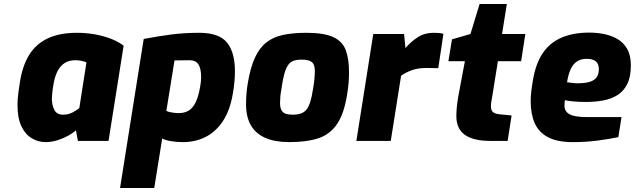

<svg xmlns="http://www.w3.org/2000/svg" viewBox="-20 -709 3194 966"><path d="M210 6Q172 6 139.5 -13.5Q107 -33 87.5 -74Q68 -115 68 -181Q68 -211 72.5 -243Q77 -275 80 -295Q93 -379 127.5 -434Q162 -489 221.5 -516.5Q281 -544 367 -544Q416 -544 461 -535.5Q506 -527 542 -512.5Q578 -498 602 -479L526 0H372L362 -53Q348 -40 323.5 -26.5Q299 -13 269.5 -3.5Q240 6 210 6ZM297 -132Q324 -132 344.5 -143Q365 -154 379 -165L415 -395Q409 -398 394 -402Q379 -406 359 -406Q326 -406 304 -391Q282 -376 268.5 -349Q255 -322 249 -284Q245 -262 243 -242.5Q241 -223 241 -212Q241 -180 253.5 -156Q266 -132 297 -132Z M584 237 703 -513Q776 -527 842 -535.5Q908 -544 982 -544Q1082 -544 1122 -495Q1162 -446 1162 -350Q1162 -325 1159.5 -297.5Q1157 -270 1152 -241Q1138 -155 1102 -100.5Q1066 -46 1014.5 -20Q963 6 901 6Q870 6 841.5 1.5Q813 -3 796 -12L756 237ZM880 -140Q909 -140 930 -153Q951 -166 965 -195.5Q979 -225 987 -273Q989 -285 990.5 -296.5Q992 -308 992 -319Q992 -364 978.5 -385Q965 -406 933 -406L858 -405L817 -151Q825 -147 834.5 -145Q844 -143 855.5 -141.5Q867 -140 880 -140Z M1435 6Q1363 6 1314.5 -15.5Q1266 -37 1242 -79Q1218 -121 1218 -183Q1218 -213 1220 -238Q1222 -263 1226 -286Q1239 -367 1262 -417.5Q1285 -468 1320 -495.5Q1355 -523 1405 -533.5Q1455 -544 1521 -544Q1610 -544 1656.5 -522.5Q1703 -501 1719.5 -457Q1736 -413 1736 -346Q1736 -322 1734 -294Q1732 -266 1727 -237Q1712 -139 1676.5 -86Q1641 -33 1582 -13.5Q1523 6 1435 6ZM1453 -132Q1477 -132 1494 -138Q1511 -144 1522 -157.5Q1533 -171 1541 -196.5Q1549 -222 1555 -262Q1560 -290 1562 -312Q1564 -334 1564 -353Q1564 -385 1548.5 -397Q1533 -409 1498 -409Q1473 -409 1456.5 -403Q1440 -397 1429 -381Q1418 -365 1410 -335.5Q1402 -306 1396 -262Q1392 -241 1390.5 -224Q1389 -207 1389 -191Q1389 -168 1396 -155Q1403 -142 1417 -137Q1431 -132 1453 -132Z M1773 0 1858 -538H2013L2020 -467Q2047 -499 2081.5 -521.5Q2116 -544 2161 -544Q2176 -544 2188 -543Q2200 -542 2211 -539L2185 -366Q2171 -366 2155.5 -366.5Q2140 -367 2125 -367Q2082 -367 2050 -355Q2018 -343 1998 -328L1946 0Z M2447 0Q2362 0 2319 -30.5Q2276 -61 2276 -125Q2276 -142 2278 -166Q2280 -190 2285 -220L2319 -401H2236L2254 -511L2347 -538L2393 -689H2530L2506 -538H2623L2602 -401H2485L2456 -220Q2454 -212 2452 -198Q2450 -184 2450 -174Q2450 -153 2461 -144.5Q2472 -136 2494 -134L2554 -128L2534 0Z M2862 6Q2784 6 2737.5 -18.5Q2691 -43 2670.5 -89Q2650 -135 2650 -199Q2650 -226 2653 -250.5Q2656 -275 2660 -298Q2674 -388 2711 -442Q2748 -496 2807 -520.5Q2866 -545 2944 -545Q2983 -545 3020 -537.5Q3057 -530 3087 -512.5Q3117 -495 3135.5 -463Q3154 -431 3154 -380Q3154 -323 3136 -286.5Q3118 -250 3086.5 -230.5Q3055 -211 3014.5 -203.5Q2974 -196 2927 -196Q2894 -196 2866.5 -198.5Q2839 -201 2822 -205Q2821 -199 2820.5 -191.5Q2820 -184 2820 -177Q2820 -148 2846 -134Q2872 -120 2931 -120H3107L3091 -19Q3048 -10 2988.5 -2Q2929 6 2862 6ZM2885 -290Q2926 -290 2949.5 -298Q2973 -306 2983 -322Q2993 -338 2993 -361Q2993 -387 2978 -400Q2963 -413 2932 -413Q2903 -413 2883 -400Q2863 -387 2851 -360.5Q2839 -334 2833 -295Q2845 -294 2858.5 -292Q2872 -290 2885 -290Z"/></svg>

Font: Exo Thin ExtraBold
Style: Italic
Weight: 800
Italic angle: -9°
Version: Version 2.000